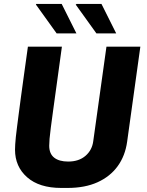

<svg xmlns="http://www.w3.org/2000/svg" viewBox="-20 -916 722 946"><path d="M281.5 10Q173.5 10 113.8 -42.5Q54 -95 54 -178.5Q54 -190.5 55 -205.5Q56 -220.5 58 -241Q60 -261.5 63.8 -289.5Q67.5 -317.5 72.2 -354.8Q77 -392 83.5 -440.2Q90 -488.5 98.5 -549.5Q107 -610.5 117.5 -686H285Q270.5 -580.5 260 -504.2Q249.5 -428 242.2 -375.2Q235 -322.5 230.5 -288Q226 -253.5 224.2 -232.5Q222.5 -211.5 222.5 -198Q222.5 -158.5 247 -139.2Q271.5 -120 316 -120Q368.5 -120 401.2 -148.2Q434 -176.5 439.5 -221L504.5 -686H671.5L606.5 -218.5Q597 -148.5 559.8 -97.2Q522.5 -46 460.5 -18Q398.5 10 313 10ZM455 -751.5 353 -893.5 357.5 -896.5H480L552.5 -751.5ZM259 -751.5 157 -893.5 158.5 -896.5H284L356.5 -751.5Z"/></svg>

Font: Chivo Medium
Style: Italic
Weight: 500
Italic angle: -8.05°
Designer: Hector Gatti
Foundry: Omnibus-Type
Version: Version 2.002